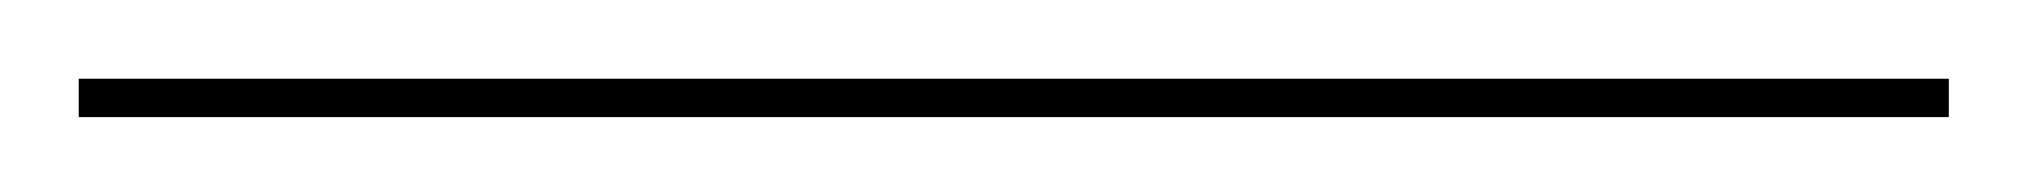

<svg xmlns="http://www.w3.org/2000/svg" viewBox="-22 66 527 50"><path d="M-1.5 96.5V86.5H485.5V96.5Z"/></svg>

Font: Imbue 100pt ExtraBold
Style: Regular
Weight: 800
Designer: Tyler Finck
Foundry: Etcetera Type Company
Version: Version 1.102; ttfautohint (v1.8.3)